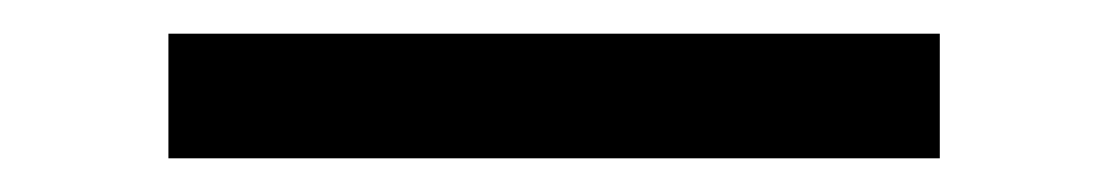

<svg xmlns="http://www.w3.org/2000/svg" viewBox="-20 -344 658 114"><path d="M80 -250V-324H538V-250Z"/></svg>

Font: Narnoor
Style: Regular
Weight: 400
Designer: S. Sridhar Murthy
Foundry: SIL International
Version: Version 3.000